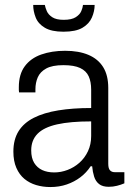

<svg xmlns="http://www.w3.org/2000/svg" viewBox="-20 -743 527 775"><path d="M183 12Q153 12 126 4Q99 -4 78.5 -21Q58 -38 46 -65.5Q34 -93 34 -131Q34 -180 55 -213.5Q76 -247 116.5 -267.5Q157 -288 215.5 -297.5Q274 -307 348 -307V-381Q348 -413 338 -435Q328 -457 303.5 -468.5Q279 -480 236 -480Q191 -480 166.5 -466.5Q142 -453 132.5 -431Q123 -409 123 -383V-370H57Q56 -374 56 -379Q56 -384 56 -391Q56 -443 80 -475.5Q104 -508 146.5 -523Q189 -538 243 -538Q298 -538 337 -521.5Q376 -505 396.5 -472Q417 -439 417 -388V-82Q417 -63 424 -55.5Q431 -48 443 -48H482V-3Q468 3 452 7Q436 11 419 11Q394 11 380 0Q366 -11 360 -30Q354 -49 352 -72H346Q329 -46 304.5 -27.5Q280 -9 249.5 1.5Q219 12 183 12ZM199 -47Q226 -47 252.5 -57Q279 -67 300.5 -86Q322 -105 335 -132.5Q348 -160 348 -194V-253Q264 -253 210.5 -241Q157 -229 131.5 -203Q106 -177 106 -136Q106 -105 118 -85.5Q130 -66 150.5 -56.5Q171 -47 199 -47ZM236 -615Q188 -615 161 -631Q134 -647 124 -672.5Q114 -698 114 -723H161Q163 -712 169 -698Q175 -684 191 -673.5Q207 -663 237 -663Q269 -663 285.5 -673.5Q302 -684 308 -698Q314 -712 315 -723H362Q362 -698 351 -672.5Q340 -647 313 -631Q286 -615 236 -615Z"/></svg>

Font: Archivo SemiCondensed Light
Style: Regular
Weight: 300
Width: 4
Designer: Hector Gatti
Foundry: Omnibus-Type
Version: Version 2.001